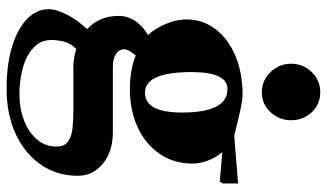

<svg xmlns="http://www.w3.org/2000/svg" viewBox="-230 -570 1017 598"><g transform="rotate(90 279.0 -270.5)"><path d="M256 218Q182 218 126.5 201.5Q71 185 39.5 155Q8 125 8 86Q8 65 23.5 33Q39 1 70 -33Q29 -71 29 -131Q29 -160 47 -186Q57 -199 69 -209Q81 -219 89 -222Q67 -246 53.5 -279Q40 -312 40 -342Q40 -393 70 -432.5Q100 -472 153 -494.5Q206 -517 275 -517Q288 -517 313 -512Q338 -507 363.5 -500.5Q389 -494 402 -491L551 -503V-456L545 -446L453 -454Q469 -436 479 -410.5Q489 -385 489 -361Q489 -304 459.5 -260Q430 -216 377.5 -191Q325 -166 255 -166Q228 -166 199.5 -171Q171 -176 151 -185L152 -184Q146 -177 139.5 -166.5Q133 -156 133 -149Q133 -132 148 -122.5Q163 -113 186 -113H392Q451 -113 489 -82Q527 -51 527 -4Q527 61 492.5 111Q458 161 397 189.5Q336 218 256 218ZM268 -213Q330 -213 330 -328Q330 -470 257 -470Q204 -470 204 -358Q204 -213 268 -213ZM272 178Q318 178 355 163.5Q392 149 414 123Q436 97 436 63Q436 38 421 27Q406 16 381.5 13Q357 10 326 10H186Q174 10 159.5 7.5Q145 5 132 1Q114 19 109 39.5Q104 60 104 78Q104 112 128.5 134.5Q153 157 191.5 167.5Q230 178 272 178ZM267 -577Q230 -577 204 -604Q178 -631 178 -668Q178 -706 204 -732.5Q230 -759 267 -759Q304 -759 329 -732.5Q354 -706 354 -668Q354 -631 329 -604Q304 -577 267 -577Z"/></g></svg>

Font: Wittgenstein Extrabold
Style: Regular
Weight: 800
Designer: Jörg Drees
Foundry: Jörg Drees
Version: Version 1.303; ttfautohint (v1.8.4.7-5d5b)